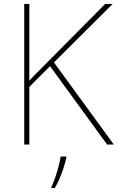

<svg xmlns="http://www.w3.org/2000/svg" viewBox="-20 -734 598 975"><path d="M558 0H524L234 -398L129 -293V0H103V-714H129V-324Q140 -337 153 -350Q166 -363 179 -376L514 -714H552L254 -417ZM317 67Q311 93 302.5 119.5Q294 146 283 171.5Q272 197 258 221H241V215Q249 200 259 171.5Q269 143 277 112.5Q285 82 288 61H317Z"/></svg>

Font: Noto Sans Cham Thin
Style: Regular
Weight: 250
Version: Version 2.002